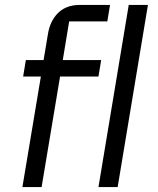

<svg xmlns="http://www.w3.org/2000/svg" viewBox="-20 -760 640 780"><path d="M146 -449H74L85 -516H157L175 -623Q179 -648 189 -669Q199 -690 214.5 -706Q230 -722 252.5 -731Q275 -740 305 -740H427L416 -673H261L235 -516H391L380 -449H224L149 0H71ZM503 -740H581L458 0H380Z"/></svg>

Font: IBM Plex Mono
Style: Italic
Weight: 400
Italic angle: -9°
Monospace: yes
Designer: Mike Abbink, Paul van der Laan, Pieter van Rosmalen
Foundry: Bold Monday
Version: Version 2.3